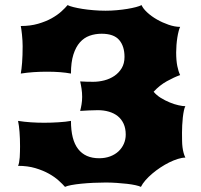

<svg xmlns="http://www.w3.org/2000/svg" viewBox="-20 -728 787 753"><path d="M50.8 -77.6Q53.2 -82 54.9 -91.1Q56.6 -100.1 57.4 -111.1Q58.1 -122.1 58.3 -133.5Q58.6 -145 58.6 -153.8Q58.6 -185.1 56.6 -210.2Q54.7 -235.4 50.8 -253.9Q75.7 -250 101.3 -248.3Q127 -246.6 153.3 -246.6Q167 -246.6 181.6 -247.1Q196.3 -247.6 210.2 -248.5Q224.1 -249.5 236.3 -250.7Q248.5 -252 258.3 -253.9Q258.3 -179.7 286.4 -143.6Q314.5 -107.4 368.7 -107.4Q392.6 -107.4 412.1 -114.7Q431.6 -122.1 445.1 -134.8Q458.5 -147.5 465.8 -164.3Q473.1 -181.2 473.1 -200.2Q473.1 -224.6 464.8 -242.7Q456.5 -260.7 441.9 -272.5Q427.2 -284.2 407.2 -290Q387.2 -295.9 363.8 -295.9Q344.7 -295.9 328.1 -294.9Q311.5 -293.9 294.4 -293Q297.4 -304.2 299.8 -318.6Q302.2 -333 302.2 -348.1Q302.2 -364.3 299.8 -380.1Q297.4 -396 294.4 -408.7Q317.9 -407.2 345.7 -407.2Q367.2 -407.2 389.2 -412.8Q411.1 -418.5 428.7 -430.4Q446.3 -442.4 457.3 -460.7Q468.3 -479 468.3 -504.9Q468.3 -546.9 447.3 -571.3Q426.3 -595.7 378.4 -595.7Q353.5 -595.7 331.5 -587.9Q309.6 -580.1 293.5 -562Q277.3 -543.9 267.8 -513.9Q258.3 -483.9 258.3 -439.5Q220.2 -446.8 164.1 -446.8Q137.7 -446.8 112.1 -445.1Q86.4 -443.4 61.5 -439.5Q64.5 -455.1 66.7 -482.7Q68.8 -510.3 68.8 -546.9Q68.8 -556.6 68.1 -568.8Q67.4 -581.1 66.2 -592.3Q64.9 -603.5 63.7 -612.8Q62.5 -622.1 61.5 -626Q99.1 -626 129.4 -634.8Q159.7 -643.6 182.4 -656.2Q205.1 -668.9 220.7 -683.1Q236.3 -697.3 245.1 -708Q252.4 -704.1 267.8 -700.2Q283.2 -696.3 303.2 -693.1Q323.2 -689.9 346.7 -688Q370.1 -686 394 -686Q416 -686 438 -688Q460 -689.9 479.2 -693.1Q498.5 -696.3 513.2 -700.2Q527.8 -704.1 535.2 -708Q541 -694.3 557.4 -679.2Q573.7 -664.1 595.5 -651.6Q617.2 -639.2 641.4 -630.9Q665.5 -622.6 686.5 -622.6Q683.6 -617.2 680.7 -606Q677.7 -594.7 675.5 -580.8Q673.3 -566.9 672.1 -551.5Q670.9 -536.1 670.9 -522.5Q670.9 -491.2 675.3 -469.2Q679.7 -447.3 686.5 -433.6Q663.1 -425.3 634.8 -409.7Q606.4 -394 582.5 -368.2Q593.8 -354.5 610.8 -344Q627.9 -333.5 645.8 -326.2Q663.6 -318.8 680.2 -315.2Q696.8 -311.5 707 -311.5Q703.6 -306.2 701.2 -294.2Q698.7 -282.2 697 -267.3Q695.3 -252.4 694.6 -236.6Q693.8 -220.7 693.8 -207.5Q693.8 -189.9 694.1 -176Q694.3 -162.1 695.8 -150.4Q697.3 -138.7 700 -128.7Q702.6 -118.7 707 -109.9Q693.8 -109.9 677.5 -104.7Q661.1 -99.6 643.8 -91.1Q626.5 -82.5 609.1 -71Q591.8 -59.6 576.9 -46.9Q562 -34.2 550.3 -20.8Q538.6 -7.3 532.7 4.9Q525.9 1.5 511.5 -1.7Q497.1 -4.9 478 -7.1Q459 -9.3 437.3 -10.7Q415.5 -12.2 394.5 -12.2Q371.1 -12.2 346.2 -11Q321.3 -9.8 299.1 -7.6Q276.9 -5.4 259.8 -2.2Q242.7 1 234.9 4.9Q226.1 -5.4 210.2 -19.8Q194.3 -34.2 171.6 -46.9Q148.9 -59.6 118.7 -68.6Q88.4 -77.6 50.8 -77.6Z"/></svg>

Font: Arbutus
Style: Regular
Weight: 400
Designer: Karolina Lach
Foundry: Sorkin Type Co.
Version: Version 1.002